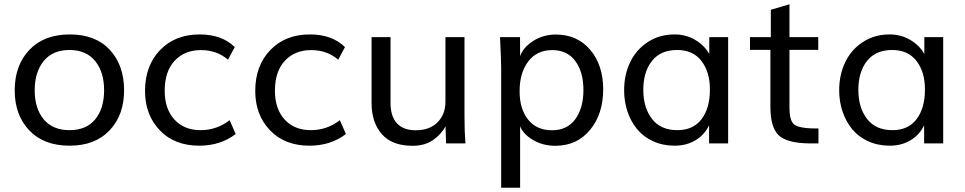

<svg xmlns="http://www.w3.org/2000/svg" viewBox="-20 -676 4548 905"><path d="M308.1 10.7Q186.5 10.7 117.9 -61.5Q49.3 -133.8 49.3 -250Q49.3 -368.2 118.4 -440.9Q187.5 -513.7 309.1 -513.7Q430.2 -513.7 497.6 -441.2Q564.9 -368.7 564.9 -250Q564.9 -133.8 496.6 -61.5Q428.2 10.7 308.1 10.7ZM308.1 -62.5Q387.2 -62.5 429 -113.8Q470.7 -165 470.7 -250Q470.7 -336.4 428.5 -388.4Q386.2 -440.4 307.6 -440.4Q228.5 -440.4 186 -388.4Q143.6 -336.4 143.6 -250Q143.6 -165 185.8 -113.8Q228 -62.5 308.1 -62.5Z M918.9 10.7Q802.7 10.7 733.2 -61.8Q663.6 -134.3 663.6 -247.6Q663.6 -366.2 734.4 -439.9Q805.2 -513.7 920.9 -513.7Q1025.9 -513.7 1086.4 -454.1L1054.7 -394.5Q1002.4 -439.9 927.2 -439.9Q850.6 -439.9 803.5 -389.9Q756.3 -339.8 756.3 -248Q756.3 -163.1 802 -112.8Q847.7 -62.5 925.8 -62.5Q1001.5 -62.5 1062.5 -109.4L1090.8 -44.4Q1019.5 10.7 918.9 10.7Z M1438.5 10.7Q1322.3 10.7 1252.7 -61.8Q1183.1 -134.3 1183.1 -247.6Q1183.1 -366.2 1253.9 -439.9Q1324.7 -513.7 1440.4 -513.7Q1545.4 -513.7 1606 -454.1L1574.2 -394.5Q1522 -439.9 1446.8 -439.9Q1370.1 -439.9 1323 -389.9Q1275.9 -339.8 1275.9 -248Q1275.9 -163.1 1321.5 -112.8Q1367.2 -62.5 1445.3 -62.5Q1521 -62.5 1582 -109.4L1610.4 -44.4Q1539.1 10.7 1438.5 10.7Z M1924.3 11.2Q1828.1 11.2 1779.8 -43.7Q1731.4 -98.6 1731.4 -191.4V-501H1820.8V-191.4Q1820.8 -127 1851.3 -94.5Q1881.8 -62 1939.5 -62Q2005.4 -62 2042.5 -99.6Q2079.6 -137.2 2079.6 -196.8V-501H2169.4V-124Q2169.4 -57.1 2173.8 0H2082.5L2080.1 -80.6Q2059.1 -42 2020.5 -15.4Q1981.9 11.2 1924.3 11.2Z M2582.5 -62Q2653.3 -62 2691.7 -114.3Q2730 -166.5 2730 -252Q2730 -336.9 2691.7 -388.4Q2653.3 -439.9 2583 -439.9Q2510.7 -439.9 2470 -386.5Q2429.2 -333 2429.2 -245.6Q2429.2 -162.6 2469.2 -112.3Q2509.3 -62 2582.5 -62ZM2342.3 209V-355.5Q2342.3 -388.2 2336.9 -501H2431.2L2431.6 -411.1Q2445.8 -452.6 2493.2 -482.9Q2540.5 -513.2 2599.6 -513.2Q2701.2 -513.2 2762.2 -440.9Q2823.2 -368.7 2823.2 -254.9Q2823.2 -139.2 2761.5 -64Q2699.7 11.2 2597.7 11.2Q2538.1 11.2 2491.7 -16.6Q2445.3 -44.4 2431.6 -81.1V209Z M3172.9 -62.5Q3247.6 -62.5 3286.9 -114.5Q3326.2 -166.5 3326.2 -254.4Q3326.2 -337.4 3286.1 -388.9Q3246.1 -440.4 3171.9 -440.4Q3093.8 -440.4 3053 -388.7Q3012.2 -336.9 3012.2 -252.9Q3012.2 -168.5 3053.2 -115.5Q3094.2 -62.5 3172.9 -62.5ZM3160.2 10.7Q3104 10.7 3058.3 -10.3Q3012.7 -31.2 2983.2 -67.1Q2953.6 -103 2937.7 -150.1Q2921.9 -197.3 2921.9 -250.5Q2921.9 -323.7 2950.4 -383.1Q2979 -442.4 3033.7 -478Q3088.4 -513.7 3160.2 -513.7Q3213.4 -513.7 3257.1 -487.8Q3300.8 -461.9 3323.2 -421.4V-501H3412.1V0H3322.3V-85.4Q3300.8 -40.5 3258.3 -14.9Q3215.8 10.7 3160.2 10.7Z M3837.9 0H3796.4Q3689.9 -1 3650.6 -38.1Q3611.3 -75.2 3611.3 -173.3V-440.9H3515.1V-501H3613.3V-629.9L3701.2 -655.8V-501H3836.9V-440.9H3701.2V-168.5Q3701.2 -141.6 3704.8 -125Q3708.5 -108.4 3716.3 -96.9Q3724.1 -85.4 3741.2 -80.1Q3758.3 -74.7 3779.8 -72.5Q3801.3 -70.3 3837.9 -70.3Z M4186.5 -62.5Q4261.2 -62.5 4300.5 -114.5Q4339.8 -166.5 4339.8 -254.4Q4339.8 -337.4 4299.8 -388.9Q4259.8 -440.4 4185.5 -440.4Q4107.4 -440.4 4066.7 -388.7Q4025.9 -336.9 4025.9 -252.9Q4025.9 -168.5 4066.9 -115.5Q4107.9 -62.5 4186.5 -62.5ZM4173.8 10.7Q4117.7 10.7 4072 -10.3Q4026.4 -31.2 3996.8 -67.1Q3967.3 -103 3951.4 -150.1Q3935.5 -197.3 3935.5 -250.5Q3935.5 -323.7 3964.1 -383.1Q3992.7 -442.4 4047.4 -478Q4102.1 -513.7 4173.8 -513.7Q4227.1 -513.7 4270.8 -487.8Q4314.5 -461.9 4336.9 -421.4V-501H4425.8V0H4335.9V-85.4Q4314.5 -40.5 4272 -14.9Q4229.5 10.7 4173.8 10.7Z"/></svg>

Font: Muli
Style: Regular
Weight: 400
Designer: Vernon Adams
Foundry: newtypography
Version: Version 2; ttfautohint (v1.00rc1.6-4cba) -l 8 -r 50 -G 200 -